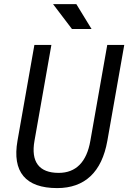

<svg xmlns="http://www.w3.org/2000/svg" viewBox="-20 -914 630 943"><path d="M260.7 9.8C396 9.8 480 -68.4 507.3 -222.7L590.3 -693.4H506.8L423.8 -222.7C405.8 -118.2 353 -64.9 268.1 -64.9C171.9 -64.9 130.9 -119.1 149.4 -222.7L232.4 -693.4H148.9L65.9 -222.7C39.1 -69.8 105.5 9.8 260.7 9.8ZM333.5 -771.5H429.7L355 -893.6H240.7Z"/></svg>

Font: Cascadia Mono NF SemiLight
Style: Italic
Weight: 350
Italic angle: -10°
Monospace: yes
Designer: Aaron Bell
Foundry: Saja Typeworks
Version: Version 2404.023